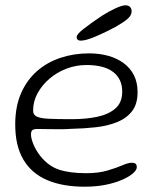

<svg xmlns="http://www.w3.org/2000/svg" viewBox="-20 -675 590 725"><path d="M299.5 30Q217 30 158.5 5.2Q100 -19.5 68.8 -71.5Q37.5 -123.5 37.5 -205Q37.5 -272.5 59.5 -322.8Q81.5 -373 119.8 -406.5Q158 -440 208.8 -456.8Q259.5 -473.5 316.5 -473.5Q355.5 -473.5 388.8 -464.2Q422 -455 447 -436.5Q472 -418 485.8 -390.8Q499.5 -363.5 499.5 -327Q499.5 -282 478.5 -255Q457.5 -228 422 -213.8Q386.5 -199.5 341.8 -194.5Q297 -189.5 249 -188.5Q229.5 -187 203.8 -187Q178 -187 155.2 -187.5Q132.5 -188 122 -188Q107.5 -188 102.2 -183.5Q97 -179 97 -167.5Q97 -152.5 106 -130.5Q115 -108.5 131 -87.5Q162.5 -47.5 203.5 -34.2Q244.5 -21 305.5 -21Q351.5 -21 385.5 -31Q419.5 -41 442 -50.8Q464.5 -60.5 477.5 -60.5Q487 -60.5 491.8 -56.8Q496.5 -53 496.5 -43.5Q496.5 -33 482.2 -20.5Q468 -8 442.2 3.5Q416.5 15 380.2 22.5Q344 30 299.5 30ZM252.5 -225Q304.5 -225 347.2 -234Q390 -243 415.8 -265.5Q441.5 -288 441.5 -329Q441.5 -377 407.2 -403.2Q373 -429.5 306.5 -429.5Q267.5 -429.5 231.2 -415.8Q195 -402 166.8 -377.8Q138.5 -353.5 121.8 -322.8Q105 -292 105 -257Q105 -241.5 118.8 -234.8Q132.5 -228 164.8 -226.5Q197 -225 252.5 -225ZM284.5 -521.5Q277.5 -521.5 273.5 -524.8Q269.5 -528 269.5 -535.5Q269.5 -545.5 296 -566.2Q322.5 -587 363.5 -614.5Q389 -631 414.8 -643Q440.5 -655 454.5 -655Q464.5 -655 470.8 -649Q477 -643 477 -632Q477 -617 461.8 -603.8Q446.5 -590.5 415.5 -573Q379 -553.5 341.8 -537.5Q304.5 -521.5 284.5 -521.5Z"/></svg>

Font: Gluten ExtraLight
Style: Regular
Weight: 250
Designer: Tyler Finck
Foundry: Etcetera Type Company
Version: Version 1.300